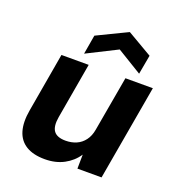

<svg xmlns="http://www.w3.org/2000/svg" viewBox="-137 -864 911 987"><g transform="rotate(20 318.5 -370.0)"><path d="M217 12Q154 12 114.5 -12Q75 -36 61 -83Q47 -130 59 -198L115 -521H264L211 -216Q202 -163 220 -138.5Q238 -114 285 -114Q317 -114 343.5 -125.5Q370 -137 388 -161Q406 -185 412 -220L465 -521H615L524 0H392L393 -77Q366 -36 321 -12Q276 12 217 12ZM222 -567 240 -672 405 -752 542 -672 523 -567 387 -650Z"/></g></svg>

Font: DM Sans 10pt Black
Style: Italic
Weight: 900
Italic angle: -10°
Version: Version 4.004;gftools[0.9.30]